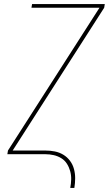

<svg xmlns="http://www.w3.org/2000/svg" viewBox="-20 -755 540 940"><path d="M324 165Q328 144 328.5 123Q329 102 323.5 82.5Q318 63 307.5 46.5Q297 30 280 19.5Q263 9 243 4.5Q223 0 202 0H16L19 -18L467 -717H134L137 -735H493L490 -717L42 -18H202Q226 -18 248.5 -13.5Q271 -9 290 2.5Q309 14 322.5 32Q336 50 342 72Q348 94 348 117.5Q348 141 344 165Z"/></svg>

Font: Iosevka Thin
Style: Italic
Weight: 100
Italic angle: -9°
Monospace: yes
Designer: Belleve Invis
Foundry: Belleve Invis
Version: Version 32.5.0; ttfautohint (v1.8.4)